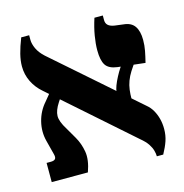

<svg xmlns="http://www.w3.org/2000/svg" viewBox="-99 -739 807 841"><g transform="rotate(-15 304.5 -318.5)"><path d="M510 10Q510 -2 506 -16.5Q502 -31 491.5 -47Q481 -63 458 -82L101 -397Q73 -421 57 -453.5Q41 -486 41 -523Q41 -549 48.5 -579Q56 -609 71 -647H107V-626Q107 -608 117 -586Q127 -564 150 -543L524 -215Q540 -202 550.5 -183.5Q561 -165 566.5 -143.5Q572 -122 572 -98Q572 -69 563.5 -44Q555 -19 539 10ZM36 0V-87H55Q70 -87 75.5 -93.5Q81 -100 77 -115L60 -181Q49 -224 60 -268.5Q71 -313 101 -347L147 -403L182 -368L157 -330Q136 -298 135.5 -273Q135 -248 159 -210L188 -160Q206 -129 212.5 -91Q219 -53 200 0ZM468 -260 413 -308Q413 -319 419.5 -336Q426 -353 436 -372Q446 -391 456 -406L495 -467L545 -448L499 -379Q487 -360 480 -341Q473 -322 470.5 -302.5Q468 -283 468 -260ZM568 -398 444 -412Q406 -417 392 -438.5Q378 -460 378 -506Q378 -535 384 -571Q390 -607 403 -647H441V-626Q441 -611 450.5 -602.5Q460 -594 479 -591L518 -586Q553 -583 568.5 -560.5Q584 -538 584 -498Q584 -473 579.5 -449.5Q575 -426 568 -398Z"/></g></svg>

Font: Noto Serif Hebrew ExtraBold
Style: Regular
Weight: 800
Version: Version 2.003